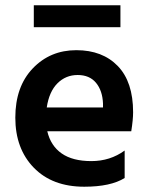

<svg xmlns="http://www.w3.org/2000/svg" viewBox="-20 -702 569 727"><path d="M436 -599H108V-682H436ZM157 -295H370V-310Q368 -359 343.5 -388.5Q319 -418 274 -418Q229 -418 197.5 -386.5Q166 -355 157 -295ZM299 5Q178 5 108 -67Q38 -139 38 -256.5Q38 -374 104 -443Q170 -512 269 -512Q368 -512 426 -452Q484 -392 484 -277Q484 -249 477 -205H159Q172 -150 213.5 -121Q255 -92 326 -92Q397 -92 452 -132V-28Q399 5 299 5Z"/></svg>

Font: Hind Kochi SemiBold
Style: Regular
Weight: 600
Designer: Dhruvi Tolia
Foundry: Indian Type Foundry
Version: Version 0.702;PS 1.0;hotconv 1.0.81;makeotf.lib2.5.63406